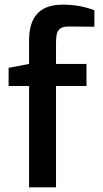

<svg xmlns="http://www.w3.org/2000/svg" viewBox="-20 -806 442 826"><path d="M17 -436H105V0H221V-436H352V-531H221V-609C221 -662 221 -693 280 -692C280 -692 385 -691 386 -691V-762C340 -779 298 -786 249 -786C129 -786 105 -707 105 -630V-531L17 -514Z"/></svg>

Font: Exo
Style: Demi Bold
Weight: 600
Designer: Natanael Gama
Version: Version 1.00